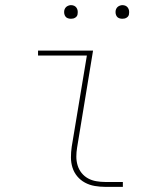

<svg xmlns="http://www.w3.org/2000/svg" viewBox="-20 -727 640 747"><path d="M389 0Q369 0 348.5 -3.5Q328 -7 310.5 -16.5Q293 -26 280.5 -41Q268 -56 262 -75Q256 -94 256 -114.5Q256 -135 259 -156L318 -511H128V-530H342L280 -153Q277 -135 277 -117.5Q277 -100 282 -83.5Q287 -67 297.5 -54Q308 -41 322.5 -33Q337 -25 354.5 -22Q372 -19 389 -19H458V0ZM456 -654Q450 -654 444 -656Q438 -658 434.5 -663Q431 -668 430 -674Q429 -680 430 -686Q431 -691 433.5 -695Q436 -699 439.5 -701.5Q443 -704 447.5 -705.5Q452 -707 456 -707Q463 -707 468.5 -704.5Q474 -702 477.5 -697Q481 -692 482 -686Q483 -680 482 -674Q482 -669 479.5 -665Q477 -661 473 -658.5Q469 -656 465 -655Q461 -654 456 -654ZM256 -654Q250 -654 244 -656Q238 -658 234.5 -663Q231 -668 230 -674Q229 -680 230 -686Q231 -691 233.5 -695Q236 -699 239.5 -701.5Q243 -704 247.5 -705.5Q252 -707 256 -707Q263 -707 268.5 -704.5Q274 -702 277.5 -697Q281 -692 282 -686Q283 -680 282 -674Q282 -669 279.5 -665Q277 -661 273 -658.5Q269 -656 265 -655Q261 -654 256 -654Z"/></svg>

Font: Iosevka Curly ThExObl
Style: Regular
Weight: 100
Width: 7
Italic angle: -9°
Monospace: yes
Designer: Belleve Invis
Foundry: Belleve Invis
Version: Version 11.1.0; ttfautohint (v1.8.3)